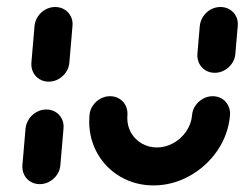

<svg xmlns="http://www.w3.org/2000/svg" viewBox="-20 -539 717 562"><path d="M96.3 0Q81.1 0 69.1 -7.4Q57 -14.8 50.7 -27.6Q44.4 -40.4 45.6 -55.6L54.8 -163Q56.3 -178.1 65 -190.9Q73.7 -203.7 87 -211.1Q100.4 -218.5 115.6 -218.5Q130.7 -218.5 142.8 -211.1Q154.8 -203.7 161.1 -190.9Q167.4 -178.1 165.9 -163L156.7 -55.6Q155.6 -40.4 146.9 -27.6Q138.1 -14.8 124.8 -7.4Q111.5 0 96.3 0ZM122.6 -300Q107.4 -300 95.4 -307.4Q83.3 -314.8 77 -327.6Q70.7 -340.4 71.9 -355.6L81.1 -463Q82.6 -478.1 91.1 -490.9Q99.6 -503.7 113 -511.1Q126.3 -518.5 141.5 -518.5Q156.7 -518.5 168.9 -511.1Q181.1 -503.7 187.4 -490.9Q193.7 -478.1 192.2 -463L183 -355.6Q181.9 -340.4 173.1 -327.6Q164.4 -314.8 151.1 -307.4Q137.8 -300 122.6 -300ZM602.6 -257.4Q617.8 -257.4 629.8 -250Q641.9 -242.6 648.1 -229.8Q654.4 -217 653.3 -201.9Q648.5 -145.6 616.5 -98.5Q584.4 -51.5 534.6 -23.9Q484.8 3.7 429.6 3.7Q377 3.7 333.9 -20.9Q290.7 -45.6 265.9 -88.5Q241.1 -131.5 241.1 -183.7Q241.1 -189.3 241.9 -201.9Q243 -217 251.7 -229.8Q260.4 -242.6 273.7 -250Q287 -257.4 302.2 -257.4Q317.4 -257.4 329.4 -250Q341.5 -242.6 347.8 -229.8Q354.1 -217 353 -201.9Q352.6 -198.9 352.6 -193.3Q352.6 -169.6 363.9 -150Q375.2 -130.4 395.2 -118.9Q415.2 -107.4 439.3 -107.4Q464.8 -107.4 487.6 -120.2Q510.4 -133 525.2 -154.6Q540 -176.3 542.2 -201.9Q543.3 -217 552 -229.8Q560.7 -242.6 574.1 -250Q587.4 -257.4 602.6 -257.4ZM608.5 -325.9Q593.3 -325.9 581.3 -333.3Q569.3 -340.7 563 -353.5Q556.7 -366.3 557.8 -381.5L564.8 -463Q566.3 -478.1 574.8 -490.9Q583.3 -503.7 596.7 -511.1Q610 -518.5 625.2 -518.5Q640.4 -518.5 652.6 -511.1Q664.8 -503.7 671.1 -490.9Q677.4 -478.1 675.9 -463L668.9 -381.5Q667.8 -366.3 659.1 -353.5Q650.4 -340.7 637 -333.3Q623.7 -325.9 608.5 -325.9Z"/></svg>

Font: 26F Galaxy Sans Black
Style: Italic
Weight: 900
Italic angle: -5°
Designer: C₂₉H₂₅N₃O₅
Version: Version 1.200